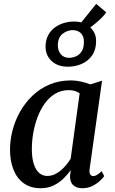

<svg xmlns="http://www.w3.org/2000/svg" viewBox="-20 -986 606 1016"><path d="M454.5 -93.5Q451.5 -71 457.8 -62.5Q464 -54 473.5 -54Q482 -54 492.8 -60.2Q503.5 -66.5 518 -80L531.5 -54Q526.5 -46 510.5 -30.5Q494.5 -15 470.2 -2.5Q446 10 415 10Q385.5 10 367.8 -6Q350 -22 350.5 -55L354.5 -86Q338 -62.5 315.2 -40.5Q292.5 -18.5 262.8 -4.2Q233 10 195.5 10Q141.5 10 105.2 -16.5Q69 -43 51 -89Q33 -135 33 -193.5Q33 -244.5 46.5 -296.8Q60 -349 86.8 -396Q113.5 -443 152.5 -480.2Q191.5 -517.5 242.8 -539Q294 -560.5 356.5 -560.5Q381 -560.5 409 -554.2Q437 -548 458 -539.5L520 -559ZM401.5 -492Q390 -500.5 375.5 -504.8Q361 -509 344 -509Q304.5 -509 273 -490.5Q241.5 -472 218.2 -440.2Q195 -408.5 179.5 -368Q164 -327.5 156.2 -283.5Q148.5 -239.5 148.5 -197Q148.5 -150 158.8 -118.2Q169 -86.5 187.2 -70.8Q205.5 -55 229.5 -55Q250.5 -55 268.8 -63.2Q287 -71.5 302.8 -85Q318.5 -98.5 331.5 -114.5Q344.5 -130.5 354 -146.5ZM340 -633Q285.5 -633 253.2 -663Q221 -693 221 -739.5Q221.5 -774.5 235 -799.8Q248.5 -825 270.8 -841Q293 -857 319.2 -864.5Q345.5 -872 370.5 -872Q425.5 -872 457.2 -841.8Q489 -811.5 488.5 -768Q488.5 -722.5 467 -692.2Q445.5 -662 411.5 -647.5Q377.5 -633 340 -633ZM345.5 -680Q364 -680 382.2 -688Q400.5 -696 412.2 -714.2Q424 -732.5 424 -762.5Q424.5 -794 408.2 -810.2Q392 -826.5 364 -826.5Q336 -826.5 311.2 -807.2Q286.5 -788 286 -746Q286 -718 301.8 -699Q317.5 -680 345.5 -680ZM413.5 -814.5 386 -837.5 489 -965.5 542 -921Q535 -909 519.5 -893.5Q504 -878 485.5 -862.5Q467 -847 449 -834.8Q431 -822.5 418 -816.5Z"/></svg>

Font: Merriweather 36pt Medium
Style: Italic
Weight: 500
Italic angle: -7.8°
Version: Version 2.101